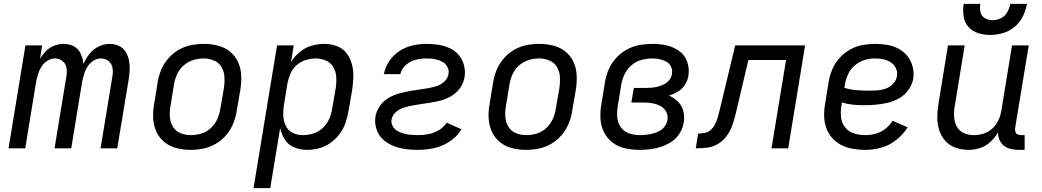

<svg xmlns="http://www.w3.org/2000/svg" viewBox="-20 -764 5368 989"><path d="M24 0H110L166 -342Q170 -362 176 -382Q182 -402 193.5 -420.5Q205 -439 224 -451Q243 -463 263 -463Q285 -463 302 -449.5Q319 -436 322.5 -414.5Q326 -393 322 -371L261 0H347L403 -342Q407 -362 413 -382Q419 -402 430.5 -420.5Q442 -439 461 -451Q480 -463 500 -463Q522 -463 539 -449.5Q556 -436 559.5 -414.5Q563 -393 559 -371L498 0H584L643 -356Q647 -381 648 -406Q649 -431 644 -455Q639 -479 626.5 -498.5Q614 -518 592 -528Q570 -538 545 -538Q516 -538 488 -524.5Q460 -511 441 -486.5Q422 -462 410 -434Q407 -462 396 -487Q385 -512 361 -525Q337 -538 308 -538Q284 -538 260 -529Q236 -520 217.5 -501.5Q199 -483 186 -461L197 -530H111Z M961 8Q994 8 1027 1.5Q1060 -5 1091 -23Q1122 -41 1145 -68Q1168 -95 1181 -127Q1194 -159 1199 -191L1218 -301Q1224 -338 1222.5 -375Q1221 -412 1206.5 -444Q1192 -476 1165 -498Q1138 -520 1102.5 -529Q1067 -538 1030 -538Q998 -538 964.5 -531.5Q931 -525 900.5 -507.5Q870 -490 846.5 -462.5Q823 -435 810 -403.5Q797 -372 792 -339L774 -229Q767 -192 769 -155Q771 -118 785.5 -86Q800 -54 827 -32Q854 -10 889 -1Q924 8 961 8ZM963 -68Q935 -68 910 -78Q885 -88 871 -111Q857 -134 855 -161.5Q853 -189 858 -217L876 -327Q880 -354 891.5 -380Q903 -406 925 -426Q947 -446 974.5 -454.5Q1002 -463 1029 -463Q1056 -463 1081.5 -452.5Q1107 -442 1120.5 -419.5Q1134 -397 1136 -369.5Q1138 -342 1134 -314L1115 -204Q1111 -177 1099.5 -151Q1088 -125 1066 -104.5Q1044 -84 1017 -76Q990 -68 963 -68Z M1286 205H1372L1423 -104Q1430 -72 1447.5 -44.5Q1465 -17 1496 -4.5Q1527 8 1561 8Q1592 8 1623 0Q1654 -8 1681.5 -27.5Q1709 -47 1729 -73.5Q1749 -100 1759.5 -130.5Q1770 -161 1775 -191L1794 -301Q1799 -335 1800 -368.5Q1801 -402 1792.5 -433.5Q1784 -465 1765 -490Q1746 -515 1715 -526.5Q1684 -538 1650 -538Q1618 -538 1585 -528.5Q1552 -519 1524.5 -496.5Q1497 -474 1479 -444L1493 -530H1407ZM1540 -68Q1511 -68 1487 -80Q1463 -92 1451.5 -117Q1440 -142 1439 -170Q1438 -198 1443 -226L1461 -336Q1466 -361 1476.5 -385.5Q1487 -410 1508 -428.5Q1529 -447 1554 -454.5Q1579 -462 1605 -463Q1633 -463 1658 -452.5Q1683 -442 1696.5 -419Q1710 -396 1712 -369Q1714 -342 1710 -314L1691 -204Q1687 -177 1675.5 -151Q1664 -125 1642.5 -105Q1621 -85 1594 -76.5Q1567 -68 1540 -68Z M2133 8Q2174 8 2216 -1Q2258 -10 2296 -35Q2334 -60 2357 -98L2281 -132Q2265 -108 2239.5 -93Q2214 -78 2186.5 -73Q2159 -68 2133 -68Q2114 -68 2095.5 -69.5Q2077 -71 2059.5 -76Q2042 -81 2027 -89.5Q2012 -98 2003 -114Q1994 -130 1997 -148Q2001 -171 2020.5 -187.5Q2040 -204 2062.5 -210.5Q2085 -217 2107.5 -221Q2130 -225 2152.5 -228.5Q2175 -232 2198 -235.5Q2221 -239 2243.5 -244.5Q2266 -250 2287.5 -260Q2309 -270 2327.5 -286Q2346 -302 2357.5 -323Q2369 -344 2373 -367Q2378 -398 2370 -428Q2362 -458 2343.5 -480Q2325 -502 2298 -515Q2271 -528 2240.5 -533Q2210 -538 2178 -538Q2143 -538 2107.5 -530.5Q2072 -523 2039 -502Q2006 -481 1985 -449Q1964 -417 1957 -382H2042Q2048 -410 2071.5 -430Q2095 -450 2123 -456.5Q2151 -463 2178 -463Q2199 -463 2219 -459.5Q2239 -456 2256.5 -447Q2274 -438 2284 -420.5Q2294 -403 2290 -383Q2287 -360 2268 -343Q2249 -326 2226.5 -319.5Q2204 -313 2181 -309Q2158 -305 2135.5 -302Q2113 -299 2090.5 -295Q2068 -291 2045.5 -285.5Q2023 -280 2001 -270Q1979 -260 1960.5 -244.5Q1942 -229 1930 -207.5Q1918 -186 1914 -164Q1909 -131 1919 -99.5Q1929 -68 1952 -46.5Q1975 -25 2004.5 -13Q2034 -1 2066.5 3.5Q2099 8 2133 8Z M2689 8Q2722 8 2755 1.5Q2788 -5 2819 -23Q2850 -41 2873 -68Q2896 -95 2909 -127Q2922 -159 2927 -191L2946 -301Q2952 -338 2950.5 -375Q2949 -412 2934.5 -444Q2920 -476 2893 -498Q2866 -520 2830.5 -529Q2795 -538 2758 -538Q2726 -538 2692.5 -531.5Q2659 -525 2628.5 -507.5Q2598 -490 2574.5 -462.5Q2551 -435 2538 -403.5Q2525 -372 2520 -339L2502 -229Q2495 -192 2497 -155Q2499 -118 2513.5 -86Q2528 -54 2555 -32Q2582 -10 2617 -1Q2652 8 2689 8ZM2691 -68Q2663 -68 2638 -78Q2613 -88 2599 -111Q2585 -134 2583 -161.5Q2581 -189 2586 -217L2604 -327Q2608 -354 2619.5 -380Q2631 -406 2653 -426Q2675 -446 2702.5 -454.5Q2730 -463 2757 -463Q2784 -463 2809.5 -452.5Q2835 -442 2848.5 -419.5Q2862 -397 2864 -369.5Q2866 -342 2862 -314L2843 -204Q2839 -177 2827.5 -151Q2816 -125 2794 -104.5Q2772 -84 2745 -76Q2718 -68 2691 -68Z M3274 8Q3302 8 3330.5 4.5Q3359 1 3387 -8.5Q3415 -18 3440.5 -35Q3466 -52 3481.5 -78Q3497 -104 3502 -132Q3507 -162 3500 -191Q3493 -220 3472.5 -240Q3452 -260 3426 -272Q3450 -279 3472 -292Q3494 -305 3508 -327Q3522 -349 3526 -373Q3532 -410 3520 -445Q3508 -480 3479 -501Q3450 -522 3414 -530Q3378 -538 3341 -538Q3308 -538 3274 -532Q3240 -526 3208.5 -508.5Q3177 -491 3152.5 -464Q3128 -437 3114.5 -404.5Q3101 -372 3096 -339L3078 -229Q3071 -191 3073 -153.5Q3075 -116 3091 -83.5Q3107 -51 3135.5 -29.5Q3164 -8 3200 0Q3236 8 3274 8ZM3276 -68Q3247 -68 3220.5 -77Q3194 -86 3178 -108.5Q3162 -131 3159.5 -159.5Q3157 -188 3162 -217L3180 -327Q3184 -354 3197 -381Q3210 -408 3233 -428Q3256 -448 3284.5 -455.5Q3313 -463 3340 -463Q3360 -463 3378.5 -459Q3397 -455 3413 -446Q3429 -437 3437 -419.5Q3445 -402 3441 -383Q3439 -367 3428.5 -353Q3418 -339 3402.5 -331Q3387 -323 3371 -318.5Q3355 -314 3339 -312.5Q3323 -311 3307 -311H3245L3232 -236H3295Q3318 -236 3340.5 -232Q3363 -228 3382 -218Q3401 -208 3411.5 -188Q3422 -168 3418 -145Q3415 -128 3404 -113Q3393 -98 3377 -89.5Q3361 -81 3344 -76.5Q3327 -72 3310 -70Q3293 -68 3276 -68Z M3564 0Q3594 0 3624 -3.5Q3654 -7 3681.5 -24.5Q3709 -42 3727 -69Q3745 -96 3754.5 -125Q3764 -154 3771 -184L3835 -455H4029L3954 0H4040L4127 -530H3767L3688 -201Q3684 -183 3679 -165.5Q3674 -148 3666.5 -130.5Q3659 -113 3645 -98.5Q3631 -84 3612.5 -80Q3594 -76 3576 -76Z M4437 8Q4478 8 4519.5 -3.5Q4561 -15 4596.5 -43Q4632 -71 4655 -108L4578 -142Q4563 -118 4540 -100Q4517 -82 4490 -75Q4463 -68 4437 -68Q4407 -68 4379.5 -76.5Q4352 -85 4334 -107Q4316 -129 4312.5 -158Q4309 -187 4314 -217L4317 -236Q4343 -228 4371 -225Q4399 -222 4427 -222Q4458 -222 4488.5 -224.5Q4519 -227 4550 -234Q4581 -241 4610 -257Q4639 -273 4659 -300.5Q4679 -328 4684 -358Q4689 -390 4681 -420.5Q4673 -451 4654.5 -474.5Q4636 -498 4609.5 -512.5Q4583 -527 4552 -532.5Q4521 -538 4489 -538Q4456 -538 4422.5 -532Q4389 -526 4357.5 -508Q4326 -490 4302.5 -463Q4279 -436 4266 -404Q4253 -372 4248 -339L4230 -229Q4223 -190 4226 -152Q4229 -114 4246.5 -82Q4264 -50 4294 -29Q4324 -8 4361 0Q4398 8 4437 8ZM4457 -297Q4424 -297 4391.5 -299.5Q4359 -302 4329 -312L4332 -327Q4336 -354 4348 -380.5Q4360 -407 4383 -427Q4406 -447 4433.5 -455Q4461 -463 4488 -463Q4510 -463 4531 -458.5Q4552 -454 4569 -442.5Q4586 -431 4595 -412Q4604 -393 4600 -371Q4597 -350 4580.5 -332.5Q4564 -315 4542.5 -307.5Q4521 -300 4500 -298.5Q4479 -297 4457 -297Z M4969 8Q4999 8 5028.5 -1.5Q5058 -11 5081.5 -33Q5105 -55 5121 -82Q5120 -55 5134.5 -32Q5149 -9 5174.5 -0.5Q5200 8 5228 8H5258V-68H5241Q5230 -68 5221.5 -72Q5213 -76 5210.5 -85.5Q5208 -95 5209 -105L5279 -530H5193L5138 -194Q5134 -169 5123 -145Q5112 -121 5091.5 -102Q5071 -83 5045.5 -75.5Q5020 -68 4995 -68Q4968 -68 4944 -79Q4920 -90 4908 -113Q4896 -136 4894.5 -163Q4893 -190 4898 -217L4949 -530H4863L4814 -229Q4808 -194 4808 -160Q4808 -126 4818 -94Q4828 -62 4849.5 -38Q4871 -14 4903 -3Q4935 8 4969 8ZM5080 -584Q5113 -584 5146 -593.5Q5179 -603 5206.5 -626Q5234 -649 5249 -680Q5264 -711 5270 -744H5184Q5180 -722 5168.5 -701.5Q5157 -681 5136 -670.5Q5115 -660 5093 -660Q5071 -660 5053 -670.5Q5035 -681 5030.5 -702Q5026 -723 5030 -744H4944Q4939 -712 4943.5 -680.5Q4948 -649 4968 -626Q4988 -603 5018 -593.5Q5048 -584 5080 -584Z"/></svg>

Font: Iosevka Sparkle
Style: Italic
Weight: 400
Italic angle: -9°
Designer: Belleve Invis
Foundry: Belleve Invis
Version: Version 4.5.0; ttfautohint (v1.8.3)